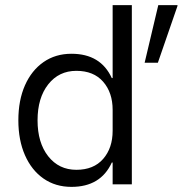

<svg xmlns="http://www.w3.org/2000/svg" viewBox="-20 -720 713 750"><path d="M259.2 10Q196.7 10 150 -22.5Q103.3 -55 77.5 -113.8Q51.7 -172.5 51.7 -250Q51.7 -328.3 77.5 -386.7Q103.3 -445 150 -477.5Q196.7 -510 259.2 -510Q373.3 -510 416.7 -415H420V-700H495V0H420V-85H416.7Q373.3 10 259.2 10ZM278.3 -56.7Q345.8 -56.7 382.9 -99.2Q420 -141.7 420 -209.2V-290.8Q420 -358.3 382.9 -400.8Q345.8 -443.3 278.3 -443.3Q210 -443.3 168.3 -390.4Q126.7 -337.5 126.7 -250Q126.7 -162.5 168.3 -109.6Q210 -56.7 278.3 -56.7ZM545 -475 598.3 -700H673.3V-696.7L596.7 -475Z"/></svg>

Font: Funnel Sans Light
Style: Regular
Weight: 300
Designer: NORD ID, Kristian Moeller
Foundry: Dicotype
Version: Version 1.000